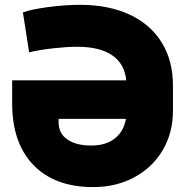

<svg xmlns="http://www.w3.org/2000/svg" viewBox="-20 -757 759 787"><path d="M308.2 -737.2Q425.8 -737.2 512.1 -696.7Q598.4 -656.2 643.8 -581.3Q689.3 -506.4 688.9 -404.8V-304Q689.3 -214.1 647.4 -142.4Q605.5 -70.7 530.7 -30.4Q456 9.9 362.2 9.9Q205.3 9.9 117.9 -79.7Q30.5 -169.4 29.8 -331V-427.6H497.5Q491.1 -494.3 440.7 -529.8Q390.3 -565.3 295.5 -565.3Q254.3 -565.3 198.5 -559.1Q142.8 -552.9 99.4 -542.6L73.9 -706Q107.6 -718.8 177.2 -728Q246.8 -737.2 308.2 -737.2ZM496.1 -269.9H220.2V-255.7Q220.5 -209.9 256.2 -185.2Q291.9 -160.5 354.4 -160.5Q413.7 -160.5 450.5 -189.3Q487.2 -218 496.1 -269.9Z"/></svg>

Font: Karasuma Gothic
Style: Black
Weight: 900
Designer: Rasmus Andersson / Ryoko Nishizuka
Foundry: Genbu
Version: Version 1.00